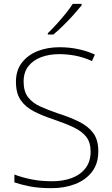

<svg xmlns="http://www.w3.org/2000/svg" viewBox="-20 -1063 584 1000"><path d="M492 -275Q492 -211 459.5 -168.5Q427 -126 372 -104.5Q317 -83 249 -83Q182 -83 136.5 -92Q91 -101 55 -113V-154Q94 -139 143 -129Q192 -119 252 -119Q308 -119 353 -135.5Q398 -152 425 -186.5Q452 -221 452 -274Q452 -321 429.5 -350Q407 -379 364 -399.5Q321 -420 259 -441Q201 -460 156.5 -483Q112 -506 87.5 -542Q63 -578 63 -637Q63 -696 93.5 -736Q124 -776 175 -796.5Q226 -817 290 -817Q389 -817 474 -779L459 -745Q415 -765 372.5 -773Q330 -781 288 -781Q237 -781 195 -765.5Q153 -750 128 -718.5Q103 -687 103 -638Q103 -587 126 -557Q149 -527 189.5 -508.5Q230 -490 283 -472Q346 -452 393 -428.5Q440 -405 466 -369.5Q492 -334 492 -275ZM405 -1035Q388 -1014 363.5 -986.5Q339 -959 311 -931.5Q283 -904 258 -883H229V-890Q250 -910 275 -937.5Q300 -965 322.5 -993Q345 -1021 359 -1043H405Z"/></svg>

Font: Noto Sans Telugu UI ExtraLight
Style: Regular
Weight: 200
Designer: Jelle Bosma - Monotype Design Team
Foundry: Monotype Imaging Inc.
Version: Version 2.005; ttfautohint (v1.8.4.7-5d5b)